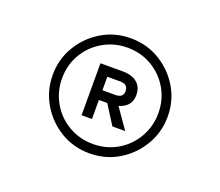

<svg xmlns="http://www.w3.org/2000/svg" viewBox="-69 -792 597 521"><g transform="rotate(20 230.0 -532.0)"><path d="M230 -393Q192 -393 160 -411.5Q128 -430 109.5 -462Q91 -494 91 -532Q91 -571 109.5 -602.5Q128 -634 160 -652.5Q192 -671 230 -671Q269 -671 300.5 -652.5Q332 -634 350.5 -602.5Q369 -571 369 -532Q369 -494 350.5 -462Q332 -430 300.5 -411.5Q269 -393 230 -393ZM230 -366Q276 -366 313.5 -388.5Q351 -411 373.5 -449Q396 -487 396 -532Q396 -578 373.5 -615.5Q351 -653 313.5 -675.5Q276 -698 230 -698Q184 -698 146.5 -675.5Q109 -653 86.5 -615.5Q64 -578 64 -532Q64 -487 86.5 -449Q109 -411 146.5 -388.5Q184 -366 230 -366ZM205 -606V-456H175V-606ZM296 -558Q296 -535 279.5 -523Q263 -511 238 -511H196V-539H242Q265 -539 265 -558Q265 -578 242 -578H196V-606H240Q266 -606 281 -593.5Q296 -581 296 -558ZM226 -516 257 -519 301 -456H264Z"/></g></svg>

Font: Roundo Variable
Style: Regular
Weight: 200
Designer: Shiva Nallaperumal
Foundry: Indian Type Foundry
Version: Version 2.000